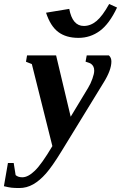

<svg xmlns="http://www.w3.org/2000/svg" viewBox="-120 -741 616 977"><path d="M446.8 -428.2Q446.8 -384.3 407.2 -320.8L192.9 28.8Q146 105.5 114 141.8Q82 178.2 48.8 197Q15.6 215.8 -21.5 215.8Q-46.4 215.8 -61.3 214.1Q-76.2 212.4 -100.1 206.5L-79.6 88.4H-50.3L-40.5 149.9Q-28.3 161.1 -6.3 161.1Q22.9 161.1 57.6 127.4Q92.3 93.8 146.5 2.4L42 -415L12.2 -426.8L17.6 -459H165.5L239.7 -147L328.1 -293.5Q341.3 -314.9 350.3 -340.6Q359.4 -366.2 359.4 -381.3Q359.4 -394 355.2 -402.1Q351.1 -410.2 344.2 -415.5Q337.4 -420.9 315.4 -427.2L321.3 -459H434.1Q446.8 -447.8 446.8 -428.2ZM306.6 -608.9Q340.8 -608.9 371.1 -634Q401.4 -659.2 435.5 -720.7L475.6 -702.6Q436.5 -619.6 388.2 -584Q339.8 -548.3 279.3 -548.3Q216.3 -548.3 176.5 -578.1Q136.7 -607.9 114.3 -676.3L232.4 -695.8Q248.5 -608.9 306.6 -608.9Z"/></svg>

Font: Liberation Serif
Style: Bold Italic
Weight: 700
Italic angle: -16.333°
Designer: Steve Matteson
Foundry: Ascender Corporation
Version: Version 2.1.5